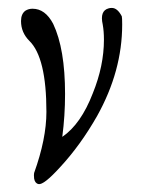

<svg xmlns="http://www.w3.org/2000/svg" viewBox="-20 -459 362 484"><path d="M287 -418Q288 -415 288 -397Q288 -280 225 -167Q183 -93 131 -37Q90 8 77 5Q68 3 66 -9Q65 -19 66 -23Q97 -109 97 -177Q97 -314 54 -356Q33 -377 33 -406Q33 -424 44 -432Q52 -437 62 -437Q94 -437 114 -399Q144 -336 144 -222Q144 -167 137 -114Q184 -146 214 -224Q242 -293 242 -359Q242 -380 239 -397Q231 -432 254 -438Q257 -439 262 -439Q276 -439 287 -418Z"/></svg>

Font: GFS Baskerville
Style: Regular
Weight: 400
Designer: George Matthiopoulos
Foundry: George Matthiopoulos
Version: Version 1.0